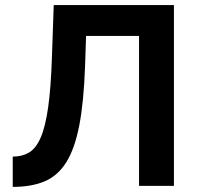

<svg xmlns="http://www.w3.org/2000/svg" viewBox="-20 -730 778 754"><path d="M526 0V-589H318L314 -469Q309 -328 291 -236Q273 -144 239.5 -91.5Q206 -39 154.5 -17.5Q103 4 30 4V-115Q67 -115 94 -131Q121 -147 139.5 -189Q158 -231 169 -308Q180 -385 184 -507L191 -710H663V0Z"/></svg>

Font: Raleway
Style: Bold
Weight: 700
Designer: Matt McInerney, Pablo Impallari, Rodrigo Fuenzalida
Foundry: Matt McInerney, Pablo Impallari, Rodrigo Fuenzalida
Version: Version 4.026